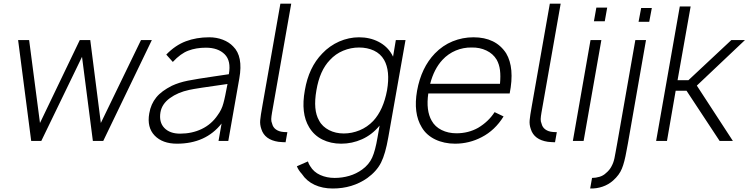

<svg xmlns="http://www.w3.org/2000/svg" viewBox="-20 -786 4176 1071"><path d="M827 -562.5 556 0H498L437.5 -469L210.5 0H154L81 -562.5H142.5L203 -100L425 -562.5H483.5L542.5 -100L766.5 -562.5Z M1199 0 1216 -97Q1127.5 15.5 967 15.5Q886.5 15.5 842.5 -30Q799 -75.5 812.5 -153Q817 -180 826.8 -202Q836.5 -224 851.8 -242.8Q867 -261.5 888.5 -277.2Q910 -293 938.5 -307.5Q978 -326 1028 -336Q1053 -341 1088.8 -346.8Q1124.5 -352.5 1172 -359.5L1256.5 -372Q1270 -446.5 1233.5 -483Q1196.5 -520 1128.5 -520Q1074 -520 1030.5 -503.5Q987.5 -487.5 944 -440.5L907.5 -481.5Q957.5 -533.5 1016.8 -555.8Q1076 -578 1147 -578Q1187.5 -578 1222.8 -564.5Q1258 -551 1280.5 -527Q1337 -472 1315 -349L1253.5 0ZM1249 -317.5Q1070 -292.5 1035.5 -284.5Q972 -271 927.5 -238.5Q883 -206 875 -159.5Q866 -104.5 896.5 -72.5Q927 -40.5 984.5 -40.5Q1051 -40.5 1105.2 -66.5Q1159.5 -92.5 1194 -143.5Q1217 -174.5 1226 -209.5Q1231 -227 1236.5 -253.8Q1242 -280.5 1249 -317.5Z M1573 7.5Q1565 7.5 1555.2 6.8Q1545.5 6 1533 5Q1456.5 -6.5 1438 -65.5Q1429 -91 1431.5 -116Q1433.5 -139.5 1443.5 -195L1544 -765.5H1604.5L1497.5 -158.5Q1493.5 -135.5 1493 -122Q1492.5 -108.5 1498 -96Q1502.5 -76 1519 -64Q1535.5 -52 1559.5 -50Q1563.5 -49.5 1569.2 -49.2Q1575 -49 1583 -49Z M2242 -562.5 2146 -20Q2130 72.5 2105.5 121Q2081 169.5 2028.5 207.5Q1945.5 265.5 1836 265.5Q1779 265.5 1734.5 244.8Q1690 224 1664 184.5Q1644.5 163.5 1636 141.5L1697.5 114.5Q1703 130.5 1710 140.5Q1729.5 173.5 1766 190Q1802.5 206.5 1846.5 206.5Q1888.5 206.5 1928 195Q1967.5 183.5 2000.5 159.5Q2038.5 132 2056 93Q2073.5 54.5 2086 -20L2097.5 -85.5L2095 -82.5Q2054.5 -34 1999.2 -9.2Q1944 15.5 1883.5 15.5Q1824.5 15.5 1778 -7.8Q1731.5 -31 1704.5 -76Q1657 -154 1680.5 -282.5Q1702 -410 1777.5 -487.5Q1797.5 -509 1821.8 -526Q1846 -543 1872.2 -554.5Q1898.5 -566 1926.5 -572Q1954.5 -578 1982.5 -578Q2043 -578 2091.5 -553Q2140 -528 2166 -482.5L2172.5 -470L2188 -562.5ZM2139 -282.5Q2157.5 -390.5 2122.5 -452Q2102.5 -486.5 2065.8 -503.8Q2029 -521 1982.5 -521Q1937 -521 1894.2 -503.2Q1851.5 -485.5 1820 -451Q1763.5 -392.5 1745 -282.5Q1725.5 -172 1760 -113.5Q1769 -96 1783.2 -82.8Q1797.5 -69.5 1815.5 -60.2Q1833.5 -51 1854.2 -46.2Q1875 -41.5 1897.5 -41.5Q1943 -41.5 1986 -59.2Q2029 -77 2062 -111.5Q2118.5 -172.5 2139 -282.5Z M2388 -112.5Q2406.5 -79 2443.2 -60.8Q2480 -42.5 2526.5 -42.5Q2592.5 -42.5 2647 -73Q2675.5 -90 2698.5 -111.8Q2721.5 -133.5 2739 -160.5L2789 -136.5Q2741 -59 2667 -21Q2597.5 15.5 2518 15.5Q2488 15.5 2460 9.5Q2432 3.5 2408 -8Q2384 -19.5 2364.8 -36.5Q2345.5 -53.5 2332.5 -76Q2284.5 -154.5 2306.5 -280Q2330 -409 2405.5 -487.5Q2449.5 -533 2505 -555.5Q2560.5 -578 2621 -578Q2745.5 -578 2803.5 -488.5Q2851.5 -407.5 2823 -264.5H2369Q2355.5 -169 2388 -112.5ZM2379.5 -318.5H2769Q2773 -362 2769 -394.5Q2765 -427 2750.5 -453Q2730.5 -486.5 2693.2 -504.2Q2656 -522 2610.5 -521Q2588 -521.5 2565.8 -517.2Q2543.5 -513 2522.5 -504.2Q2501.5 -495.5 2482.5 -482.2Q2463.5 -469 2448 -452Q2401 -401.5 2379.5 -318.5Z M3076 7.5Q3068 7.5 3058.2 6.8Q3048.5 6 3036 5Q2959.5 -6.5 2941 -65.5Q2932 -91 2934.5 -116Q2936.5 -139.5 2946.5 -195L3047 -765.5H3107.5L3000.5 -158.5Q2996.5 -135.5 2996 -122Q2995.5 -108.5 3001 -96Q3005.5 -76 3022 -64Q3038.5 -52 3062.5 -50Q3066.5 -49.5 3072.2 -49.2Q3078 -49 3086 -49Z M3367 -743.5 3353.5 -667.5H3293L3306.5 -743.5ZM3334.5 -562.5 3235.5 0H3175.5L3274 -562.5Z M3616 -741.5 3601.5 -664.5H3542L3556.5 -741.5ZM3272 265.5 3282.5 206.5Q3303.5 206.5 3324.2 200.2Q3345 194 3359.5 180Q3380 163.5 3391 142Q3402.5 121 3407.5 96.5Q3410 84 3413.8 63.2Q3417.5 42.5 3423 12.5L3524 -562.5H3583.5L3482.5 14.5L3475 54Q3463.5 120 3449 154.5Q3435 190 3400 221Q3374 244 3341 255.2Q3308 266.5 3272 265.5Z M3700.5 0H3640L3772 -750H3832.5L3759.5 -338.5H3820L4059.5 -562.5H4135.5L3867 -308.5L4068 0H3994L3809.5 -280H3749Z"/></svg>

Font: Russisch Sans Light
Style: Italic
Weight: 300
Italic angle: -10°
Designer: Michael Sharanda (font) & Cristiano Sobral (main changes)
Foundry: Michael Sharanda
Version: Version 2.00;September 8, 2020;FontCreator 13.0.0.2681 64-bi